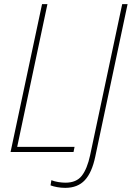

<svg xmlns="http://www.w3.org/2000/svg" viewBox="-20 -734 636 927"><path d="M31 0 183 -714H209L63 -25H340L335 0ZM295 173Q275 173 256 169.5Q237 166 224 161L228 136Q243 142 261.5 145Q280 148 296 148Q349 148 375 114.5Q401 81 415 16L570 -714H596L440 22Q424 99 389.5 136Q355 173 295 173Z"/></svg>

Font: Noto Sans SemiCondensed Thin
Style: Italic
Weight: 100
Width: 4
Italic angle: -12°
Designer: Monotype Design Team
Foundry: Monotype Imaging Inc.
Version: Version 2.013; ttfautohint (v1.8.4.7-5d5b)